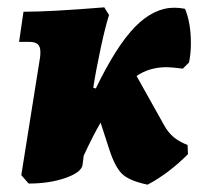

<svg xmlns="http://www.w3.org/2000/svg" viewBox="-20 -493 553 523"><path d="M434 -310Q387 -310 352 -286L427 -152Q438 -132 453 -119.5Q468 -107 491 -98L492 -73Q439 -20 382 10Q334 0 314 -18Q294 -36 278 -85L254 -159Q234 -125 208 -69L205 -45Q203 -24 159 -8.5Q115 7 58 7L38 -16L89 -336Q90 -342 90 -351Q90 -366 83 -372.5Q76 -379 59 -379H32L44 -461Q117 -461 264 -473L277 -452Q267 -421 254.5 -363Q242 -305 234 -254L241 -252Q297 -368 348 -420Q399 -472 455 -472Q469 -472 484 -469Q500 -431 500 -375Q500 -348 495 -323L478 -306Q446 -310 434 -310Z"/></svg>

Font: Alegreya Black
Style: Italic
Weight: 900
Italic angle: -7°
Designer: Juan Pablo del Peral
Foundry: Huerta Tipografica
Version: Version 2.007; ttfautohint (v1.6)